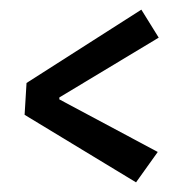

<svg xmlns="http://www.w3.org/2000/svg" viewBox="-20 -536 379 398"><path d="M31 -298 35 -364 273 -516 309 -458 103 -334V-330L307 -221L262 -158Z"/></svg>

Font: Bahianita
Style: Regular
Weight: 400
Designer: Pablo Cosgaya & Dani Raskovsky
Foundry: Pablo Cosgaya & Dani Raskovsky
Version: Version 1.008